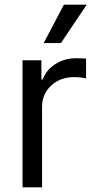

<svg xmlns="http://www.w3.org/2000/svg" viewBox="-20 -804 412 824"><path d="M167.6 -619.3 254.3 -784.1H352.3L241.5 -619.3ZM76.7 0V-545.5H157.7V-463.1H163.4Q178.3 -503.6 217.3 -528.8Q256.4 -554 305.4 -554Q331 -554 349.4 -552.6V-467.3Q326.7 -473 298.3 -473Q238.6 -473 199.6 -436.8Q160.5 -400.6 160.5 -345.2V0Z"/></svg>

Font: TID UI
Style: Regular
Weight: 400
Designer: The TID Project Authors
Foundry: Bakken & Bæck
Version: Version 1.001;hotconv 1.0.109;makeotfexe 2.5.65596